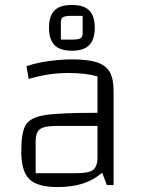

<svg xmlns="http://www.w3.org/2000/svg" viewBox="-20 -748 578 776"><path d="M439 -381V0H412L393 -50Q358 -20 314.5 -6Q271 8 211 8Q131 8 98.5 -24Q66 -56 66 -135Q66 -213 84 -243Q102 -273 159.5 -282.5Q217 -292 364 -292H374V-439Q328 -453 255 -453Q177 -453 96 -429L87 -480Q117 -492 170 -500Q223 -508 271 -508Q336 -508 372 -496Q408 -484 423.5 -457Q439 -430 439 -381ZM374 -113V-239H209Q159 -239 141.5 -226Q124 -213 124 -175V-48H290Q339 -48 356.5 -61.5Q374 -75 374 -113ZM178 -636Q178 -683 200 -705.5Q222 -728 271 -728Q319 -728 341 -705.5Q363 -683 363 -636Q363 -589 341 -566Q319 -543 271 -543Q222 -543 200 -566Q178 -589 178 -636ZM272 -588Q294 -588 304 -592.5Q314 -597 314 -614V-684H271Q247 -684 236.5 -679.5Q226 -675 226 -659V-588Z"/></svg>

Font: Changa ExtraLight
Style: Regular
Weight: 275
Designer: Eduardo Rodriguez Tunni
Foundry: Eduardo Rodriguez Tunni
Version: Version 2.002; ttfautohint (v1.5) -l 8 -r 50 -G 200 -x 14 -H